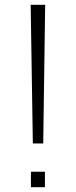

<svg xmlns="http://www.w3.org/2000/svg" viewBox="-20 -762 315 795"><path d="M116 -168H159L167 -742H107ZM108 13H166V-51H108Z"/></svg>

Font: Spoqa Han Sans Neo Light
Style: Regular
Weight: 300
Designer: [Spoqa Han Sans Neo] Dong-huui Kim ___ Younghwa Kang ___ Yujin Lee ___ [Noto Sans] Ryoko NISHIZUKA ____ (kana & ideograp
Foundry: Spoqa (http://www.spoqa-han-sans.com)
Version: Version 1.100;hotconv 1.0.109;makeotfexe 2.5.65596